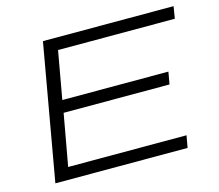

<svg xmlns="http://www.w3.org/2000/svg" viewBox="-98 -812 1069 937"><g transform="rotate(-15 436.0 -343.0)"><path d="M71 0 192 -686H852L842 -625H252L209 -384H745L734 -322H199L152 -61H750L739 0Z"/></g></svg>

Font: Archivo Expanded ExtraLight
Style: Italic
Weight: 250
Width: 7
Italic angle: -10°
Designer: Hector Gatti
Foundry: Omnibus-Type
Version: Version 2.001